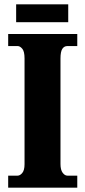

<svg xmlns="http://www.w3.org/2000/svg" viewBox="-20 -872 395 892"><path d="M18 0V-56H62Q73 -56 83.5 -68.5Q94 -81 94 -109V-601Q94 -633 83.5 -645.5Q73 -658 62 -658H18V-714H339V-658H293Q278 -658 269.5 -645Q261 -632 261 -600V-110Q261 -83 271 -69.5Q281 -56 293 -56H339V0ZM55 -769V-852H297V-769Z"/></svg>

Font: Noto Serif Tamil ExtraCondensed Black
Style: Regular
Weight: 900
Width: 2
Designer: Indian Type Foundry, Tom Grace, and the Monotype Design Team
Foundry: Monotype Imaging Inc.
Version: Version 2.004; ttfautohint (v1.8.4.7-5d5b)